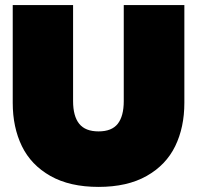

<svg xmlns="http://www.w3.org/2000/svg" viewBox="-20 -719 774 754"><path d="M30 -315V-699H267V-322Q267 -263 291 -233Q315 -203 367 -203Q419 -203 442.5 -233Q466 -263 466 -322V-699H704V-315Q704 -219 668 -145Q632 -71 556 -28Q480 15 367 15Q254 15 178 -28Q102 -71 66 -145Q30 -219 30 -315Z"/></svg>

Font: Prompt Black
Style: Regular
Weight: 900
Designer: Katatrad Team
Foundry: CadsonDemak
Version: Version 1.001